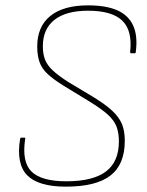

<svg xmlns="http://www.w3.org/2000/svg" viewBox="-20 -686 548 717"><path d="M226 11Q123 11 81.5 -31.5Q40 -74 55 -167Q56 -172 60 -172H71Q76 -172 74 -167Q61 -81 98 -45Q135 -9 228 -9Q327 -9 375.5 -45.5Q424 -82 424 -158Q424 -190 415 -213.5Q406 -237 382 -258.5Q358 -280 314 -307L219 -365Q180 -389 158 -409.5Q136 -430 127.5 -454.5Q119 -479 119 -512Q119 -587 168 -626.5Q217 -666 309 -666Q376 -666 418 -647.5Q460 -629 477.5 -590Q495 -551 487 -492Q487 -487 483 -487H470Q466 -487 466 -492Q475 -572 436.5 -609Q398 -646 309 -646Q227 -646 183.5 -612Q140 -578 140 -513Q140 -485 148 -464Q156 -443 176 -424Q196 -405 233 -381L328 -324Q374 -296 399.5 -272Q425 -248 435.5 -222.5Q446 -197 446 -160Q446 -72 392.5 -30.5Q339 11 226 11Z"/></svg>

Font: Sofia Sans Semi Condensed Thin
Style: Italic
Weight: 250
Italic angle: -9°
Version: Version 4.100